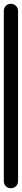

<svg xmlns="http://www.w3.org/2000/svg" viewBox="-20 -990 115 1010"><path d="M0 -38H75V-933H0ZM38 -75Q21 -75 10.5 -64Q0 -53 0 -38Q0 -21 10.5 -10.5Q21 0 38 0Q53 0 64 -10.5Q75 -21 75 -38Q75 -53 64 -64Q53 -75 38 -75ZM38 -970Q21 -970 10.5 -959Q0 -948 0 -933Q0 -916 10.5 -905.5Q21 -895 38 -895Q53 -895 64 -905.5Q75 -916 75 -933Q75 -948 64 -959Q53 -970 38 -970Z"/></svg>

Font: Wavefont Medium
Style: Regular
Weight: 500
Version: Version 3.004;gftools[0.9.33]